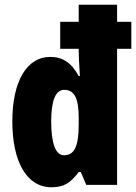

<svg xmlns="http://www.w3.org/2000/svg" viewBox="-20 -780 574 810"><path d="M197 10C250 10 277 -8 312 -54H321L344 0H474V-574H534V-688H474V-760H312V-688H234V-574H312V-565C312 -544 314 -509 317 -459H312C282 -516 243 -540 192 -540C93 -540 32 -437 32 -268C32 -99 92 10 197 10ZM250 -125C216 -125 196 -171 196 -268C196 -357 215 -401 251 -401C294 -401 312 -365 312 -284V-254C312 -163 294 -125 250 -125Z"/></svg>

Font: Noto Sans Arabic UI XCn Bk
Style: Regular
Weight: 900
Width: 2
Designer: Monotype Design Team, Nadine Chahine and Nizar Qandah
Foundry: Monotype Imaging Inc.
Version: Version 2.010